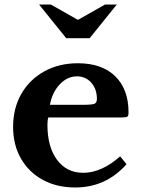

<svg xmlns="http://www.w3.org/2000/svg" viewBox="-20 -820 625 850"><path d="M512 -128 540 -93Q449 10 313 10Q231 10 169 -24Q107 -58 72.5 -118.5Q38 -179 38 -258Q38 -341 74.5 -404.5Q111 -468 176 -504Q241 -540 325 -540Q431 -540 490 -482.5Q549 -425 549 -323Q549 -307 544 -303.5Q539 -300 516 -300H194Q190 -291 190 -267Q190 -170 232.5 -112.5Q275 -55 348 -55Q390 -55 431.5 -74Q473 -93 512 -128ZM201 -356H346Q387 -356 398 -360.5Q409 -365 409 -382Q409 -426 384 -454Q359 -482 321 -482Q278 -482 244.5 -446.5Q211 -411 201 -356ZM377 -651H273L153 -800H205L325 -732L445 -800H497Z"/></svg>

Font: Libre Baskerville
Style: Bold
Weight: 700
Designer: Pablo Impallari, Rodrigo Fuenzalida
Foundry: Pablo Impallari, Rodrigo Fuenzalida
Version: Version 1.051; ttfautohint (v1.8.4.7-5d5b)